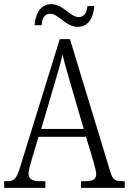

<svg xmlns="http://www.w3.org/2000/svg" viewBox="-20 -902 619 922"><path d="M354 -773C409 -773 429 -824 433 -873H400C397 -846 388 -820 358 -820C317 -820 284 -882 226 -882C170 -882 150 -830 146 -781H180C182 -809 190 -836 221 -836C261 -836 295 -773 354 -773ZM0 0H198V-32H172C131 -32 117 -45 117 -69C117 -85 127 -118 133 -138L165 -245H393L428 -129C433 -108 442 -80 442 -67C442 -43 430 -32 390 -32H369V0H579V-32H569C532 -32 521 -39 510 -76L316 -714H267L79 -107C60 -44 50 -32 15 -32H0ZM178 -283 241 -497C257 -550 273 -604 280 -641C289 -602 305 -549 323 -485L382 -283Z"/></svg>

Font: Noto Serif Devanagari Condensed Light
Style: Regular
Weight: 300
Width: 3
Designer: Universal Thirst, Indian Type Foundry and the Monotype Design Team
Foundry: Monotype Imaging Inc.
Version: Version 2.004